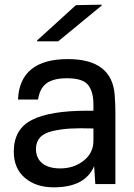

<svg xmlns="http://www.w3.org/2000/svg" viewBox="-20 -788 573 822"><path d="M271 -535Q459 -535 471 -382Q474 -342 474 -305V0H388L383 -77Q345 14 210 14Q134 14 86.5 -26.5Q39 -67 39 -139Q39 -235 116.5 -274.5Q194 -314 353 -314H380V-340Q380 -396 357 -424.5Q334 -453 267 -453Q209 -453 179.5 -431.5Q150 -410 143 -362H57Q65 -535 271 -535ZM134 -150Q134 -111 161 -89Q188 -67 238 -67Q296 -67 338 -100Q380 -133 380 -185V-238Q320 -240 279.5 -237.5Q239 -235 203.5 -226.5Q168 -218 151 -199Q134 -180 134 -150ZM139 -611V-615L305 -766L415 -768V-764L229 -611Z"/></svg>

Font: Nacelle
Style: Regular
Weight: 400
Designer: Sora Sagano
Foundry: Sora Sagano
Version: Version 1.000;FEAKit 1.0